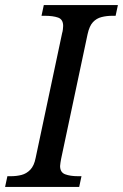

<svg xmlns="http://www.w3.org/2000/svg" viewBox="-40 -734 483 754"><path d="M-20 0 -11 -42H2Q25 -42 44.5 -47Q64 -52 79 -67.5Q94 -83 100 -114L204 -604Q206 -610 207 -619Q208 -628 208 -632Q208 -658 188 -665Q168 -672 136 -672H123L132 -714H423L414 -672H401Q379 -672 359 -667Q339 -662 325 -647Q311 -632 304 -600L200 -110Q199 -104 197.5 -95.5Q196 -87 196 -82Q196 -57 216 -49.5Q236 -42 267 -42H280L271 0Z"/></svg>

Font: Noto Serif
Style: Italic
Weight: 400
Italic angle: -12°
Designer: Monotype Design Team
Foundry: Monotype Imaging Inc.
Version: Version 2.013